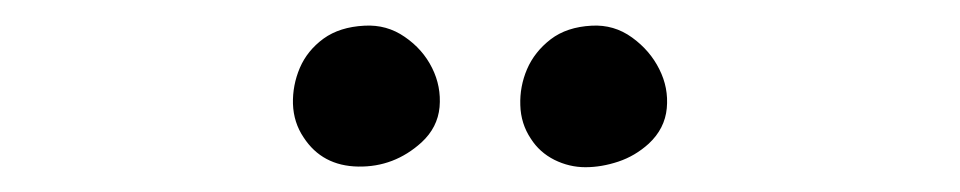

<svg xmlns="http://www.w3.org/2000/svg" viewBox="-20 -778 755 151"><path d="M266.6 -757.8Q284.2 -758.8 298.3 -749Q312.5 -739.3 319.8 -724.6Q327.1 -710 325.7 -693.8Q324.2 -677.7 311.5 -666Q290 -646.5 261.7 -647Q233.4 -647.5 218.8 -669.9Q210.9 -681.6 210.4 -696.3Q210 -710.9 215.8 -724.6Q221.7 -738.3 234.4 -747.6Q247.1 -756.8 266.6 -757.8ZM445.3 -757.8Q462.9 -758.8 477.1 -748.5Q491.2 -738.3 498.5 -723.6Q505.9 -709 504.4 -692.9Q502.9 -676.8 490.2 -665Q479.5 -655.3 466.3 -650.9Q453.1 -646.5 440.4 -646.5Q427.7 -646.5 416 -652.3Q404.3 -658.2 397.5 -668.9Q389.6 -680.7 389.2 -695.3Q388.7 -710 394.5 -723.6Q400.4 -737.3 413.1 -747.1Q425.8 -756.8 445.3 -757.8Z"/></svg>

Font: Irish Growler
Style: Regular
Weight: 400
Designer: Squid
Foundry: Font Diner, Inc DBA Sideshow
Version: Version 1.000